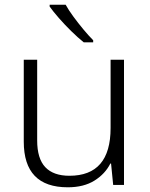

<svg xmlns="http://www.w3.org/2000/svg" viewBox="-20 -786 636 816"><path d="M507 -532V0H461L452 -91H449Q427 -47 381.5 -18.5Q336 10 268 10Q81 10 81 -184V-532H138V-189Q138 -112 172.5 -75.5Q207 -39 275 -39Q450 -39 450 -242V-532ZM259 -766Q271 -744 291.5 -716Q312 -688 334.5 -661Q357 -634 376 -615V-606H336Q311 -626 283 -653.5Q255 -681 230.5 -709Q206 -737 191 -758V-766Z"/></svg>

Font: Noto Sans Tamil Light
Style: Regular
Weight: 300
Designer: Jelle Bosma - Monotype Design Team
Foundry: Monotype Imaging Inc.
Version: Version 2.004; ttfautohint (v1.8.4.7-5d5b)